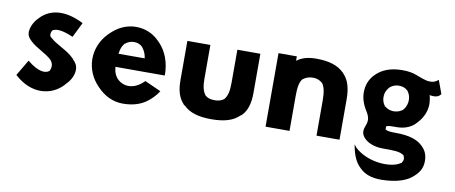

<svg xmlns="http://www.w3.org/2000/svg" viewBox="-69 -848 3251 1373"><g transform="rotate(10 1556.5 -162.0)"><path d="M114 -163H113L45 -48L46 -47C173 70 316 49 396 -36C400 -40 404 -45 407 -49L415 -57C441 -86 458 -121 458 -160C458 -185 448 -203 430 -223H428L419 -235C370 -286 287 -313 247 -353H246H245C240 -358 234 -364 234 -373C234 -381 234 -389 240 -400L241 -404L242 -405C263 -421 307 -424 393 -386L447 -495C289 -575 186 -536 130 -473L123 -466C94 -434 79 -394 79 -363C79 -344 88 -327 103 -312L110 -305C152 -263 228 -235 266 -196L267 -194H268C277 -182 283 -169 283 -153C283 -143 281 -134 277 -125L276 -124V-121L275 -119C249 -95 196 -96 114 -163ZM428 -238V-237C427 -237 418 -236 418 -237Z M765 -397V-401H769C785 -416 807 -426 834 -426C858 -426 879 -418 896 -401L897 -399C910 -382 921 -362 926 -336L928 -324H738L740 -336C743 -357 750 -379 765 -397ZM763 -147C747 -166 736 -190 734 -218L732 -228H1090L1091 -230C1091 -325 1059 -402 1010 -453L1003 -460C957 -509 898 -535 829 -535C758 -535 695 -503 645 -452L637 -444C590 -395 560 -329 560 -256C560 -184 590 -118 637 -69L644 -62C693 -10 757 22 829 22C910 22 978 0 1034 -57L1042 -65C1055 -78 1067 -93 1079 -112L961 -165C890 -91 810 -98 765 -145Z M1208 -500 1207 -499V-216C1207 -141 1223 -89 1257 -52V-54V-51L1260 -48L1267 -42H1268L1270 -41C1313 2 1377 22 1472 22C1567 22 1631 2 1674 -41L1676 -42H1677L1684 -48L1686 -50V-54V-50C1721 -87 1737 -140 1737 -216V-499L1736 -500H1571L1570 -499V-259C1570 -204 1563 -166 1542 -140L1541 -138C1524 -123 1501 -116 1472 -116C1443 -116 1421 -122 1403 -138L1402 -140C1381 -166 1374 -204 1374 -259V-499L1373 -500ZM1258 -49H1257V-57V-56ZM1261 -53H1260ZM1684 -53H1683ZM1687 -49H1686V-55Z M2038 -246C2038 -304 2043 -346 2065 -373L2067 -374H2068C2085 -388 2108 -397 2137 -397C2165 -397 2186 -389 2203 -374H2205L2206 -373C2227 -347 2234 -305 2234 -246V6L2235 7H2400L2401 6V-287C2401 -368 2383 -426 2346 -463V-464L2344 -467L2340 -471H2339C2296 -514 2232 -535 2137 -535C2081 -535 2041 -523 2012 -505L1997 -495V-526L1996 -527H1865L1864 -526V6L1865 7H2037L2038 6Z M2682 -417 2684 -419C2698 -434 2719 -444 2742 -447C2771 -450 2797 -442 2817 -424L2819 -422V-421C2830 -407 2839 -387 2840 -365C2842 -337 2833 -309 2817 -289L2816 -287C2801 -272 2780 -263 2756 -261C2728 -258 2701 -267 2682 -284H2678V-288C2666 -302 2659 -323 2658 -343C2656 -372 2665 -395 2682 -416ZM2585 -29C2612 -2 2662 15 2716 15C2788 15 2839 14 2867 35H2871V39C2874 44 2877 51 2878 59C2879 71 2875 80 2869 89V93H2865C2807 140 2629 136 2530 42L2528 40V39C2523 34 2519 29 2513 21C2523 76 2539 134 2578 174L2586 182C2620 216 2668 238 2748 237C2859 235 2935 208 2979 162L2986 155C3014 127 3029 94 3029 52C3029 13 3018 -19 2992 -46L2985 -53C2950 -88 2892 -111 2789 -111C2757 -111 2732 -112 2718 -120L2713 -122V-127C2713 -127 2712 -129 2712 -133C2712 -135 2712 -137 2713 -140V-145L2720 -148C2732 -153 2753 -152 2800 -153C2859 -156 2900 -179 2927 -210L2934 -218C2971 -257 2986 -306 2989 -336C2991 -355 2989 -379 2984 -405L2980 -419L2995 -417C3009 -415 3037 -415 3051 -429L3058 -436C3060 -438 3061 -438 3062 -440L3026 -538C3013 -528 2996 -511 2949 -516H2948C2868 -534 2853 -562 2753 -561C2673 -560 2611 -536 2569 -493L2562 -486C2531 -453 2513 -410 2513 -355C2513 -288 2554 -229 2554 -229C2603 -153 2558 -128 2558 -84C2558 -66 2565 -51 2577 -37ZM2984 -403Z"/></g></svg>

Font: Hussar Woodtype
Style: SeBd
Weight: 900
Foundry: Cannot Into Space Fonts
Version: Version 1.07